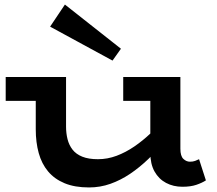

<svg xmlns="http://www.w3.org/2000/svg" viewBox="-20 -809 952 843"><path d="M371 14Q308 14 263.5 -4.5Q219 -23 191 -56.5Q163 -90 150 -137Q137 -184 137 -241V-471H270V-253Q270 -224 276.5 -198Q283 -172 298.5 -152Q314 -132 341.5 -121Q369 -110 410 -110Q452 -110 492 -125Q532 -140 570 -166Q608 -192 642.5 -225Q677 -258 707 -293V-190Q670 -148 631.5 -111Q593 -74 551.5 -46Q510 -18 465 -2Q420 14 371 14ZM5 -366V-471H246V-366ZM781 11Q741 11 709 -6Q677 -23 658.5 -56Q640 -89 640 -138V-471H772V-156Q772 -124 785 -111.5Q798 -99 814 -99Q827 -99 836.5 -102.5Q846 -106 854 -110L884 -17Q867 -6 842 2.5Q817 11 781 11ZM521 -366V-471H755V-366ZM474 -543 200 -692 265 -789 511 -595Z"/></svg>

Font: BioRhyme SemiExpanded
Style: Bold
Weight: 700
Width: 6
Designer: Aoife Mooney
Foundry: Aoife Mooney Type
Version: Version 1.600;gftools[0.9.33]